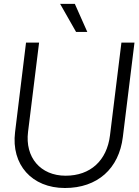

<svg xmlns="http://www.w3.org/2000/svg" viewBox="-20 -944 705 976"><path d="M310.1 11.7C475.1 11.7 585 -86.4 604.5 -248L663.6 -727.5H597.2L539.1 -255.9C523.4 -127.9 439.9 -50.8 313.5 -50.8C185.5 -50.8 106.4 -144.5 122.6 -273.9L178.7 -727.5H112.3L56.6 -272.5C36.1 -107.4 141.6 11.7 310.1 11.7ZM285.6 -924.3 366.7 -781.7H423.8L360.4 -924.3Z"/></svg>

Font: Guggenheim Sans Display Light
Style: Italic
Weight: 300
Italic angle: -7°
Designer: Modified by Tom Baber under direction of Pentagram Design 2023
Foundry: rsms
Version: Version 1.001;Glyphs 3.1.2 (3151)